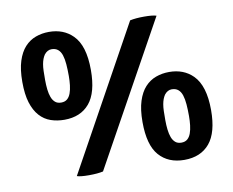

<svg xmlns="http://www.w3.org/2000/svg" viewBox="-78 -796 1105 910"><g transform="rotate(-10 475.0 -341.5)"><path d="M853 -366Q904 -315 904 -198Q904 -90 861 -38.5Q818 13 739 13Q662 13 618 -37Q574 -87 574 -198Q574 -258 587 -298.5Q600 -339 622.5 -363.5Q645 -388 675 -399Q705 -410 739 -410Q809 -410 853 -366ZM702 -308Q696 -299 692 -288.5Q688 -278 685.5 -264Q683 -250 682.5 -231.5Q682 -213 682 -188Q682 -164 684.5 -142.5Q687 -121 693 -105Q699 -89 710 -79.5Q721 -70 739 -70Q757 -70 768 -79.5Q779 -89 785 -105.5Q791 -122 793.5 -143.5Q796 -165 796 -188Q796 -219 794 -244.5Q792 -270 786 -288.5Q780 -307 768 -317Q756 -327 737 -327Q717 -327 702 -308ZM325 -652Q376 -602 376 -484Q376 -375 333 -324Q290 -273 212 -273Q177 -273 146.5 -283.5Q116 -294 93.5 -319Q71 -344 58.5 -384Q46 -424 46 -484Q46 -544 59 -584.5Q72 -625 94.5 -649.5Q117 -674 147 -685Q177 -696 211 -696Q281 -696 325 -652ZM174 -594Q168 -585 164 -574.5Q160 -564 157.5 -550Q155 -536 154.5 -517.5Q154 -499 154 -474Q154 -450 156.5 -428.5Q159 -407 165 -391Q171 -375 182 -365.5Q193 -356 211 -356Q229 -356 240 -365.5Q251 -375 257 -391.5Q263 -408 265.5 -429.5Q268 -451 268 -474Q268 -505 266 -530.5Q264 -556 258 -574.5Q252 -593 240 -603Q228 -613 209 -613Q189 -613 174 -594ZM223 0 600 -683Q627 -689 668 -689Q709 -689 727 -683L349 0Q323 6 281 6Q239 6 223 0Z"/></g></svg>

Font: Signika
Style: Semibold
Weight: 600
Designer: Anna Giedrys
Foundry: Anna Giedrys
Version: Version 1.001